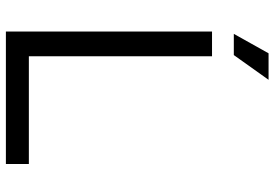

<svg xmlns="http://www.w3.org/2000/svg" viewBox="-160 -772 932 652"><g transform="rotate(90 306.0 -446.0)"><path d="M87 0V-700H171V-78H537V0ZM95 -774 161 -892H251L167 -774Z"/></g></svg>

Font: Space Mono
Style: Regular
Weight: 400
Monospace: yes
Designer: Colophon Foundry + Benjamin Critton
Foundry: Colophon Foundry & Benjamin Critton
Version: Version 1.003; ttfautohint (v1.8.4.7-5d5b)